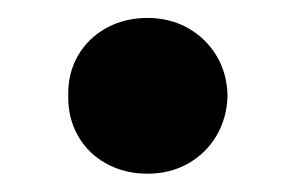

<svg xmlns="http://www.w3.org/2000/svg" viewBox="-20 -182 326 213"><path d="M55.7 -76.2Q55.2 -100.6 66.4 -120.1Q77.6 -139.6 97.9 -150.9Q118.2 -162.1 143.6 -162.1Q168.5 -162.1 188.5 -150.9Q208.5 -139.6 220.2 -120.1Q231.9 -100.6 232.4 -76.2Q231.9 -51.3 220.2 -31.5Q208.5 -11.7 188.5 -0.5Q168.5 10.7 143.6 10.7Q118.2 10.7 97.9 -0.5Q77.6 -11.7 66.4 -31.5Q55.2 -51.3 55.7 -76.2Z"/></svg>

Font: Wanted Sans
Style: Bold
Weight: 700
Designer: Original Design by Kil Hyung-jin and Kang Hanbin, Wanted Lab, Inc; Hangeul from Source Han Sans by Jang Soo-young and Ka
Foundry: Wanted Lab, Inc.
Version: Version 1.000